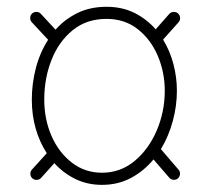

<svg xmlns="http://www.w3.org/2000/svg" viewBox="-20 -526 606 557"><path d="M496.1 -8.3Q490.7 -3.9 483.4 -4.4Q476.1 -4.9 471.2 -10.3L425.3 -63.5Q397.9 -30.3 360.4 -10Q322.8 10.3 275.9 10.3Q233.4 10.3 198.5 -6.8Q163.6 -23.9 137.7 -52.7L99.1 -9.8Q94.2 -4.4 86.7 -4.2Q79.1 -3.9 73.7 -8.8Q68.4 -13.7 68.1 -21.2Q67.9 -28.8 72.8 -34.2L115.7 -81.5Q72.3 -149.4 72.3 -237.3Q72.3 -283.2 84 -328.4Q95.7 -373.5 119.6 -410.6L72.3 -461.4Q67.4 -466.8 67.6 -474.4Q67.9 -481.9 73.2 -486.8Q78.6 -491.7 86.2 -491.5Q93.8 -491.2 98.6 -485.8L141.1 -439.9Q168 -470.2 204.8 -488.3Q241.7 -506.3 289.1 -506.3Q334.5 -506.3 370.1 -488.5Q405.8 -470.7 431.6 -440.9L471.2 -485.8Q476.1 -491.2 483.9 -491.5Q491.7 -491.7 496.6 -486.8Q502 -481.9 502.4 -474.4Q502.9 -466.8 498 -461.4L453.1 -411.1Q473.1 -378.4 483.2 -339.8Q493.2 -301.3 493.2 -262.7Q493.2 -218.8 481.2 -174.6Q469.2 -130.4 446.8 -93.3L498 -33.7Q502.9 -28.3 502.2 -20.8Q501.5 -13.2 496.1 -8.3ZM289.1 -471.2Q231 -471.2 190.7 -438.2Q150.4 -405.3 129.4 -352.1Q108.4 -298.8 108.4 -237.3Q108.4 -179.7 129.6 -131.3Q150.9 -83 188.7 -54Q226.6 -24.9 275.9 -24.9Q329.6 -24.9 370.6 -59.1Q411.6 -93.3 434.8 -147.7Q458 -202.1 458 -262.7Q458 -316.4 437.7 -364Q417.5 -411.6 379.6 -441.4Q341.8 -471.2 289.1 -471.2Z"/></svg>

Font: Mikhak-DS2-FD ExtraLight
Style: Regular
Weight: 200
Designer: Amin Abedi
Version: Version 3.2